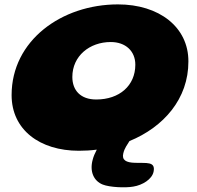

<svg xmlns="http://www.w3.org/2000/svg" viewBox="-20 -616 872 852"><path d="M330 53C357 53 383.5 51.5 409.5 48C401 64 394.5 79.5 391.5 92C376.5 145.5 396.5 187.5 436 203C466 215 536 218.5 571.5 212C612.5 205.5 654.5 179.5 661.5 146C671 99 630 108.5 579 106.5C539 105.5 520 94 527 65C533 39.5 545 26.5 554.5 10C706 -52 816.5 -177.5 816 -343.5C816.5 -496 686 -596.5 503.5 -596.5C253 -596.5 31.5 -436 31.5 -194C31.5 -40 156.5 53 330 53ZM407 -174.5C337.5 -174.5 301 -215 301 -274.5C301 -367.5 377.5 -429.5 471.5 -429.5C537 -429.5 580.5 -389.5 580.5 -329C580.5 -236 510 -174.5 407 -174.5Z"/></svg>

Font: Gluten
Style: Bold Italic
Weight: 700
Italic angle: -13°
Designer: Tyler Finck
Foundry: Etcetera Type Company
Version: Version 0.920